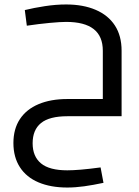

<svg xmlns="http://www.w3.org/2000/svg" viewBox="-20 -520 624 859"><path d="M430 229 443 298Q396 308 356.5 313.5Q317 319 281 319Q207 319 152.5 296Q98 273 69 228Q40 183 40 120Q40 57 69 13Q98 -31 152.5 -54Q207 -77 282 -77H440V0H282Q201 0 163.5 30.5Q126 61 126 121Q126 180 163.5 211Q201 242 281 242Q306 242 342 239Q378 236 430 229ZM100 -405 91 -475Q132 -485 181 -492.5Q230 -500 276 -500Q352 -500 408 -476Q464 -452 494 -406Q524 -360 524 -293V0H440V-293Q440 -358 399 -390Q358 -422 276 -422Q250 -422 202 -417.5Q154 -413 100 -405Z"/></svg>

Font: Cairo Medium
Style: Regular
Weight: 500
Designer: Mohamed Gaber, Accademia di Belle Arti di Urbino
Foundry: Kief Type Foundry, Accademia di Belle Arti di Urbino
Version: Version 3.117